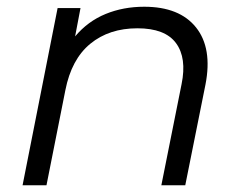

<svg xmlns="http://www.w3.org/2000/svg" viewBox="-20 -550 717 570"><path d="M408 -530Q513 -530 562 -468.5Q611 -407 590 -299L530 0H459L519 -300Q535 -378 502.5 -422Q470 -466 388 -466Q304 -466 248 -420Q192 -374 174 -282L118 0H47L151 -526H219L203 -442Q241 -487 293.5 -508.5Q346 -530 408 -530Z"/></svg>

Font: Montserrat
Style: Italic
Weight: 400
Italic angle: -11.3°
Designer: Julieta Ulanovsky
Foundry: Julieta Ulanovsky
Version: Version 9.000; ttfautohint (v1.8.4.7-5d5b)